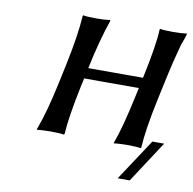

<svg xmlns="http://www.w3.org/2000/svg" viewBox="-67 -500 696 691"><g transform="rotate(10 281.0 -154.0)"><path d="M506.8 -27.8H549.8L450.7 124H406.7ZM514.2 -250 499 -179.2Q474.6 -64.9 471.2 0L468.3 2.9Q455.1 0 420.9 0Q405.3 0 393.1 0.7Q380.9 1.5 376 2L371.6 2.9L371.1 0Q393.1 -58.1 418.9 -179.2L425.3 -209H225.6L219.2 -180.2Q194.8 -64.5 190.9 0L188.5 2.9Q174.3 0 140.1 0Q124.5 0 112.1 0.7Q99.6 1.5 94.7 2L90.3 2.9L89.8 0Q115.2 -66.9 139.2 -180.2L153.8 -249Q176.3 -355 181.2 -429.2L182.6 -432.1Q195.8 -429.2 231 -429.2Q246.1 -429.2 258.5 -429.9Q271 -430.7 275.9 -431.6L280.8 -432.1L282.2 -429.2Q256.3 -355.5 233.9 -249V-248H433.6L434.1 -250Q460 -370.1 462.4 -429.2L463.9 -432.1Q477.1 -429.2 512.2 -429.2Q527.3 -429.2 539.6 -429.9Q551.8 -430.7 556.6 -431.6L561 -432.1L562 -429.2L554.7 -407.2L547.9 -388.7Q545.4 -380.4 542 -366.5Q538.6 -352.5 536.9 -346.9Q535.2 -341.3 531 -324Q526.9 -306.6 525.9 -302.2L520 -276.4Z"/></g></svg>

Font: Linux Biolinum G
Style: Italic
Weight: 400
Italic angle: -12°
Designer: Philipp H. Poll
Foundry: Philipp H. Poll
Version: Version 0.5.1